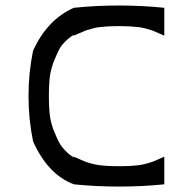

<svg xmlns="http://www.w3.org/2000/svg" viewBox="-20 -687 702 707"><path d="M251.7 -8.3Q155.8 -45 101.7 -166.7Q85 -248.3 85 -333.3Q85 -418.3 101.7 -500Q153.3 -614.2 251.7 -658.3Q333.3 -666.7 418.3 -666.7Q503.3 -666.7 585 -658.3V-555.8Q579.2 -558.3 562.9 -565.4Q546.7 -572.5 541.2 -574.6Q535.8 -576.7 520.8 -580.8Q505.8 -585 494.2 -586.7Q482.5 -588.3 462.5 -589.6Q442.5 -590.8 418.3 -590.8Q394.2 -590.8 374.2 -589.6Q354.2 -588.3 342.5 -586.7Q330.8 -585 315.8 -580.8Q300.8 -576.7 295.4 -574.6Q290 -572.5 273.8 -565.4Q257.5 -558.3 251.7 -555.8V-558.3Q235.8 -550 218.3 -532.1Q200.8 -514.2 195.8 -500H195Q192.5 -494.2 185.4 -477.9Q178.3 -461.7 176.2 -456.2Q174.2 -450.8 170 -435.8Q165.8 -420.8 164.2 -409.2Q162.5 -397.5 161.2 -377.5Q160 -357.5 160 -333.3Q160 -309.2 161.2 -289.2Q162.5 -269.2 164.2 -257.5Q165.8 -245.8 170 -230.8Q174.2 -215.8 176.2 -210.4Q178.3 -205 185.4 -188.8Q192.5 -172.5 195 -166.7H195.8Q201.7 -152.5 218.8 -134.2Q235.8 -115.8 251.7 -107.5V-110Q257.5 -107.5 273.8 -100.4Q290 -93.3 295.4 -91.2Q300.8 -89.2 315.8 -85Q330.8 -80.8 342.5 -79.2Q354.2 -77.5 374.2 -76.2Q394.2 -75 418.3 -75Q442.5 -75 462.5 -76.2Q482.5 -77.5 494.2 -79.2Q505.8 -80.8 520.8 -85Q535.8 -89.2 541.2 -91.2Q546.7 -93.3 562.9 -100.4Q579.2 -107.5 585 -110V-8.3Q503.3 0 418.3 0Q333.3 0 251.7 -8.3Z"/></svg>

Font: 0xA000
Style: Regular
Weight: 400
Version: Version 0.1